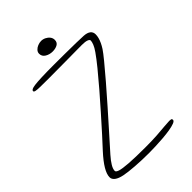

<svg xmlns="http://www.w3.org/2000/svg" viewBox="-221 -818 916 916"><g transform="rotate(-45 237.0 -360.0)"><path d="M225 11.5Q175 11.5 131.2 8.2Q87.5 5 62.5 0Q35.5 -5.5 22 -15.8Q8.5 -26 8.5 -40Q8.5 -60 25 -87.8Q41.5 -115.5 74 -151Q96 -174.5 128.2 -210.2Q160.5 -246 197.5 -287.8Q234.5 -329.5 270.5 -371.2Q306.5 -413 336 -449.2Q365.5 -485.5 382.5 -510Q395.5 -528.5 401 -542.5Q406.5 -556.5 406.5 -565Q406.5 -571.5 395.2 -575.8Q384 -580 361.5 -580Q354 -580 326 -579.8Q298 -579.5 261 -579.2Q224 -579 190 -578.8Q156 -578.5 136.5 -578.5Q99.5 -578.5 78.8 -579Q58 -579.5 49.5 -581.5Q41 -583.5 41 -588.5Q41 -593.5 47 -597Q53 -600.5 69.5 -602.8Q86 -605 117.2 -606.2Q148.5 -607.5 199 -607.5Q231 -607.5 272.2 -607.2Q313.5 -607 349.2 -606.2Q385 -605.5 399.5 -604.5Q421.5 -603 432.8 -594Q444 -585 444 -569Q444 -558.5 441 -547Q438 -535.5 432.2 -523Q426.5 -510.5 417.5 -496.5Q408 -482 381.8 -450Q355.5 -418 318.8 -375.2Q282 -332.5 240.8 -285.8Q199.5 -239 159.5 -194.2Q119.5 -149.5 87.5 -113.5Q68 -91.5 57.8 -74.2Q47.5 -57 47.5 -44Q47.5 -36.5 63.8 -31.2Q80 -26 120.2 -23Q160.5 -20 231.5 -20Q275.5 -20 309.2 -22.2Q343 -24.5 366 -26.8Q389 -29 400 -29Q407.5 -29 411 -28Q414.5 -27 415.5 -25Q416.5 -23 416.5 -20Q416.5 -12.5 403 -7.2Q389.5 -2 367.5 1.8Q345.5 5.5 319.5 7.5Q293.5 9.5 268.8 10.5Q244 11.5 225 11.5ZM241 -656Q220.5 -656 204 -666Q187.5 -676 187.5 -694.5Q187.5 -705 195 -713.2Q202.5 -721.5 214.2 -726.2Q226 -731 237.5 -731Q250 -731 261.5 -725.2Q273 -719.5 280.2 -710Q287.5 -700.5 287.5 -688.5Q287.5 -671 273.8 -663.5Q260 -656 241 -656Z"/></g></svg>

Font: Gluten Thin
Style: Regular
Weight: 100
Designer: Tyler Finck
Foundry: Etcetera Type Company
Version: Version 1.300